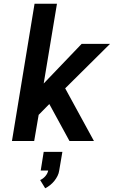

<svg xmlns="http://www.w3.org/2000/svg" viewBox="-20 -755 640 1028"><path d="M44 0 165 -735H285L214 -308L417 -520H569L329 -282L483 0H352L244 -198L187 -140L163 0ZM222 253 195 209Q211 202 223 188Q235 174 238 158H198L214 58H314L297 158Q295 173 288 187Q281 201 271 213.5Q261 226 248.5 236Q236 246 222 253Z"/></svg>

Font: Iosevka SS04 Extended
Style: Bold Italic
Weight: 700
Width: 7
Italic angle: -9°
Monospace: yes
Designer: Belleve Invis
Foundry: Belleve Invis
Version: Version 19.0.0; ttfautohint (v1.8.4)